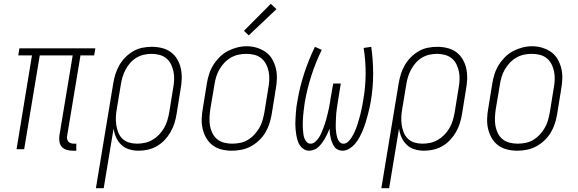

<svg xmlns="http://www.w3.org/2000/svg" viewBox="-20 -784 3040 1009"><path d="M362 8Q346 8 330.5 3.5Q315 -1 305 -12Q295 -23 292.5 -39Q290 -55 292 -71L362 -493H189L107 0H67L148 -493H76L82 -530H481L475 -493H403L333 -71Q331 -63 332.5 -54.5Q334 -46 339 -40Q344 -34 352 -31.5Q360 -29 368 -29H381V8Z M484 205 575 -345Q579 -370 586.5 -394Q594 -418 607 -441Q620 -464 639 -483Q658 -502 680.5 -515Q703 -528 728 -533Q753 -538 778 -538Q805 -538 831.5 -531.5Q858 -525 878.5 -509.5Q899 -494 912 -471.5Q925 -449 930.5 -423Q936 -397 935 -369.5Q934 -342 929 -315L908 -185Q904 -160 896.5 -136Q889 -112 876 -89.5Q863 -67 845 -48Q827 -29 804.5 -16Q782 -3 757 2.5Q732 8 708 8Q682 8 658 0.5Q634 -7 617 -23.5Q600 -40 590 -62.5Q580 -85 577 -109L525 205ZM700 -29Q721 -29 741.5 -33.5Q762 -38 781 -49Q800 -60 815.5 -76Q831 -92 842 -111Q853 -130 859 -150Q865 -170 869 -191L890 -321Q894 -342 895 -364Q896 -386 892 -406.5Q888 -427 879 -445.5Q870 -464 854.5 -477Q839 -490 818.5 -495.5Q798 -501 777 -501Q757 -501 736.5 -496.5Q716 -492 697.5 -481Q679 -470 664.5 -453.5Q650 -437 640 -418Q630 -399 624 -379.5Q618 -360 615 -339L594 -213Q590 -192 589 -170Q588 -148 591 -127.5Q594 -107 601.5 -88Q609 -69 623.5 -55Q638 -41 658 -35Q678 -29 700 -29Z M1198 8Q1171 8 1144.5 1.5Q1118 -5 1097.5 -20.5Q1077 -36 1064 -58.5Q1051 -81 1045 -107Q1039 -133 1040 -160.5Q1041 -188 1046 -215L1067 -345Q1071 -370 1079 -395Q1087 -420 1101 -442.5Q1115 -465 1134.5 -484.5Q1154 -504 1177.5 -516Q1201 -528 1226 -534.5Q1251 -541 1277 -541Q1304 -541 1330 -533Q1356 -525 1377 -510Q1398 -495 1411 -472Q1424 -449 1430 -423.5Q1436 -398 1435 -370Q1434 -342 1429 -315L1408 -185Q1404 -160 1396 -135Q1388 -110 1374.5 -87.5Q1361 -65 1341 -46Q1321 -27 1297.5 -14.5Q1274 -2 1248.5 3Q1223 8 1198 8ZM1199 -29Q1220 -29 1241 -33Q1262 -37 1281 -48Q1300 -59 1315.5 -75.5Q1331 -92 1342 -110.5Q1353 -129 1359 -149.5Q1365 -170 1369 -191L1390 -321Q1394 -342 1395 -364Q1396 -386 1392 -407Q1388 -428 1378.5 -446.5Q1369 -465 1353 -478Q1337 -491 1316.5 -496Q1296 -501 1274 -501Q1253 -501 1232.5 -496.5Q1212 -492 1193 -481Q1174 -470 1159 -454Q1144 -438 1133 -419Q1122 -400 1116 -380Q1110 -360 1107 -339L1085 -209Q1082 -188 1081 -166Q1080 -144 1083.5 -123.5Q1087 -103 1096 -84.5Q1105 -66 1120.5 -53Q1136 -40 1157 -34.5Q1178 -29 1199 -29ZM1287 -598 1262 -622 1403 -764 1433 -736Z M1780 8Q1767 8 1755.5 2.5Q1744 -3 1737 -13Q1730 -23 1725.5 -34.5Q1721 -46 1718 -58Q1715 -70 1713.5 -82.5Q1712 -95 1712 -108Q1707 -95 1701 -82.5Q1695 -70 1688.5 -58Q1682 -46 1673.5 -34.5Q1665 -23 1655 -13Q1645 -3 1631.5 2.5Q1618 8 1605 8Q1590 8 1577.5 0.5Q1565 -7 1557 -18.5Q1549 -30 1544.5 -44Q1540 -58 1537.5 -72.5Q1535 -87 1533.5 -102Q1532 -117 1532 -132Q1532 -147 1533 -162Q1534 -177 1535 -192.5Q1536 -208 1538 -223Q1540 -238 1543 -253Q1555 -326 1578.5 -398Q1602 -470 1635 -538L1671 -522Q1639 -457 1616.5 -387Q1594 -317 1582 -248Q1580 -235 1578.5 -223Q1577 -211 1575.5 -199Q1574 -187 1573 -175Q1572 -163 1571.5 -150.5Q1571 -138 1571 -126Q1571 -114 1572 -102.5Q1573 -91 1574.5 -79Q1576 -67 1580 -56.5Q1584 -46 1592 -37.5Q1600 -29 1612 -29Q1626 -29 1637 -39Q1648 -49 1655.5 -60.5Q1663 -72 1668.5 -84.5Q1674 -97 1679 -110Q1684 -123 1688 -135.5Q1692 -148 1695.5 -161Q1699 -174 1702 -187Q1705 -200 1708 -213Q1711 -226 1713 -239Q1715 -252 1717 -265L1731 -345H1771L1758 -265Q1756 -252 1754 -239Q1752 -226 1750 -213Q1748 -200 1747 -187Q1746 -174 1745.5 -161Q1745 -148 1744.5 -135Q1744 -122 1744.5 -109.5Q1745 -97 1747 -84.5Q1749 -72 1752.5 -60Q1756 -48 1764 -38.5Q1772 -29 1785 -29Q1798 -29 1808.5 -38.5Q1819 -48 1826.5 -59.5Q1834 -71 1840 -83Q1846 -95 1850.5 -107Q1855 -119 1859 -131.5Q1863 -144 1866.5 -156.5Q1870 -169 1873.5 -182Q1877 -195 1879.5 -207.5Q1882 -220 1884.5 -232.5Q1887 -245 1889 -258Q1901 -327 1901.5 -395.5Q1902 -464 1891 -532L1931 -538Q1941 -467 1941 -396.5Q1941 -326 1929 -253Q1926 -234 1921.5 -215Q1917 -196 1912 -177Q1907 -158 1901 -139Q1895 -120 1887.5 -101.5Q1880 -83 1870.5 -65Q1861 -47 1848 -31Q1835 -15 1817 -3.5Q1799 8 1780 8Z M1984 205 2075 -345Q2079 -370 2086.5 -394Q2094 -418 2107 -441Q2120 -464 2139 -483Q2158 -502 2180.5 -515Q2203 -528 2228 -533Q2253 -538 2278 -538Q2305 -538 2331.5 -531.5Q2358 -525 2378.5 -509.5Q2399 -494 2412 -471.5Q2425 -449 2430.5 -423Q2436 -397 2435 -369.5Q2434 -342 2429 -315L2408 -185Q2404 -160 2396.5 -136Q2389 -112 2376 -89.5Q2363 -67 2345 -48Q2327 -29 2304.5 -16Q2282 -3 2257 2.5Q2232 8 2208 8Q2182 8 2158 0.5Q2134 -7 2117 -23.5Q2100 -40 2090 -62.5Q2080 -85 2077 -109L2025 205ZM2200 -29Q2221 -29 2241.5 -33.5Q2262 -38 2281 -49Q2300 -60 2315.5 -76Q2331 -92 2342 -111Q2353 -130 2359 -150Q2365 -170 2369 -191L2390 -321Q2394 -342 2395 -364Q2396 -386 2392 -406.5Q2388 -427 2379 -445.5Q2370 -464 2354.5 -477Q2339 -490 2318.5 -495.5Q2298 -501 2277 -501Q2257 -501 2236.5 -496.5Q2216 -492 2197.5 -481Q2179 -470 2164.5 -453.5Q2150 -437 2140 -418Q2130 -399 2124 -379.5Q2118 -360 2115 -339L2094 -213Q2090 -192 2089 -170Q2088 -148 2091 -127.5Q2094 -107 2101.5 -88Q2109 -69 2123.5 -55Q2138 -41 2158 -35Q2178 -29 2200 -29Z M2698 8Q2671 8 2644.5 1.5Q2618 -5 2597.5 -20.5Q2577 -36 2564 -58.5Q2551 -81 2545 -107Q2539 -133 2540 -160.5Q2541 -188 2546 -215L2567 -345Q2571 -370 2579 -395Q2587 -420 2601 -442.5Q2615 -465 2634.5 -484.5Q2654 -504 2677.5 -516Q2701 -528 2726 -534.5Q2751 -541 2777 -541Q2804 -541 2830 -533Q2856 -525 2877 -510Q2898 -495 2911 -472Q2924 -449 2930 -423.5Q2936 -398 2935 -370Q2934 -342 2929 -315L2908 -185Q2904 -160 2896 -135Q2888 -110 2874.5 -87.5Q2861 -65 2841 -46Q2821 -27 2797.5 -14.5Q2774 -2 2748.5 3Q2723 8 2698 8ZM2699 -29Q2720 -29 2741 -33Q2762 -37 2781 -48Q2800 -59 2815.5 -75.5Q2831 -92 2842 -110.5Q2853 -129 2859 -149.5Q2865 -170 2869 -191L2890 -321Q2894 -342 2895 -364Q2896 -386 2892 -407Q2888 -428 2878.5 -446.5Q2869 -465 2853 -478Q2837 -491 2816.5 -496Q2796 -501 2774 -501Q2753 -501 2732.5 -496.5Q2712 -492 2693 -481Q2674 -470 2659 -454Q2644 -438 2633 -419Q2622 -400 2616 -380Q2610 -360 2607 -339L2585 -209Q2582 -188 2581 -166Q2580 -144 2583.5 -123.5Q2587 -103 2596 -84.5Q2605 -66 2620.5 -53Q2636 -40 2657 -34.5Q2678 -29 2699 -29Z"/></svg>

Font: Iosevka Slab XLtObl
Style: Regular
Weight: 200
Italic angle: -9°
Monospace: yes
Designer: Belleve Invis
Foundry: Belleve Invis
Version: Version 11.1.1; ttfautohint (v1.8.3)